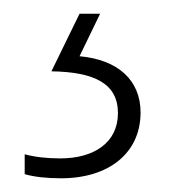

<svg xmlns="http://www.w3.org/2000/svg" viewBox="-20 -20 246 280"><path d="M185 144C185 97 152 67 96 62L126 0H96L55 84C118 85 152 102 152 145C152 188 117 211 68 211C48 211 31 209 16 205V234C30 238 48 240 69 240C139 240 185 203 185 144Z"/></svg>

Font: Noto Sans Bengali SemiCondensed ExtraLight
Style: Regular
Weight: 200
Width: 4
Designer: Joana Ranito - Universal Thirst; Jelle Bosma - Monotype Design Team
Foundry: Universal Thirst ehf.
Version: Version 3.000